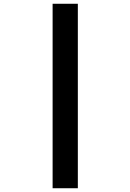

<svg xmlns="http://www.w3.org/2000/svg" viewBox="-20 -820 690 1020"><path d="M259.5 180V-800H393.5V180Z"/></svg>

Font: Trispace Thin
Style: Bold
Weight: 700
Version: Version 1.210